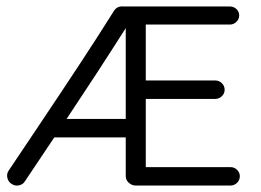

<svg xmlns="http://www.w3.org/2000/svg" viewBox="-20 -563 807 594"><path d="M400 11Q388 11 378.5 2.5Q369 -6 369 -18V-138H148L57 -2Q51 8 38.5 10.5Q26 13 16 6Q6 0 3 -12Q0 -24 6 -34Q14 -46 94.5 -166Q175 -286 229.5 -369Q284 -452 333 -530Q343 -545 363 -543H691Q703 -543 711.5 -535Q720 -527 720 -515Q720 -504 711.5 -495.5Q703 -487 691 -487H431V-314H646Q658 -314 666.5 -305.5Q675 -297 675 -285Q675 -274 666.5 -265.5Q658 -257 646 -257H431V-46H693Q705 -46 713.5 -37.5Q722 -29 722 -18Q722 -6 713.5 2.5Q705 11 693 11ZM369 -476Q284 -342 186 -195H369Z"/></svg>

Font: Hoogli Medium
Style: Regular
Weight: 500
Designer: Anand Singh Naorem
Foundry: Brand New Type
Version: Version 1.00 b007